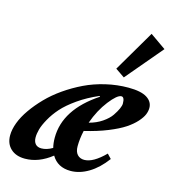

<svg xmlns="http://www.w3.org/2000/svg" viewBox="-110 -777 793 877"><g transform="rotate(15 286.0 -338.5)"><path d="M427.7 -464.4 384.3 -494.1 499 -689.5 573.7 -637.2ZM86.9 11.2Q44.4 11.2 19.5 -12Q-5.4 -35.2 -5.4 -74.7Q-5.4 -102.5 6.8 -135Q19 -167.5 42.5 -200.9Q65.9 -234.4 97.4 -266.8Q128.9 -299.3 169.9 -327.9Q210.9 -356.4 256.1 -378.2Q301.3 -399.9 354.5 -412.4Q407.7 -424.8 460.9 -424.8Q520.5 -424.8 548.6 -407Q576.7 -389.2 576.7 -359.4Q576.7 -344.2 570.1 -328.1Q563.5 -312 545.4 -291.7Q527.3 -271.5 499 -252.7Q470.7 -233.9 423.1 -214.6Q375.5 -195.3 314 -180.7Q305.2 -141.6 305.2 -106Q305.2 -80.6 317.4 -67.1Q329.6 -53.7 350.1 -53.7Q392.1 -53.7 447.3 -109.4L466.8 -88.9Q430.2 -39.6 387.7 -14.2Q345.2 11.2 302.7 11.2Q241.2 11.2 212.9 -37.1Q151.9 11.2 86.9 11.2ZM439.9 -378.4Q420.4 -378.4 384.5 -332.3Q348.6 -286.1 326.2 -223.1Q360.8 -231.9 387.7 -250.2Q414.6 -268.6 428 -288.3Q441.4 -308.1 448 -323.2Q454.6 -338.4 454.6 -347.2Q454.6 -378.4 439.9 -378.4ZM109.4 -95.7Q109.4 -76.2 119.1 -64.9Q128.9 -53.7 147.5 -53.7Q172.4 -53.7 199.7 -69.8Q194.3 -91.3 194.3 -116.7Q194.3 -251 345.7 -351.1L342.8 -354Q289.1 -331.1 246.3 -301Q203.6 -271 178.7 -242.9Q153.8 -214.8 137.5 -185.3Q121.1 -155.8 115.2 -134.3Q109.4 -112.8 109.4 -95.7Z"/></g></svg>

Font: Elstob 18pt ExtraBold
Style: Italic
Weight: 800
Italic angle: -20°
Designer: Peter S. Baker
Version: Version 1.015